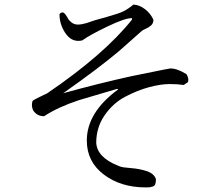

<svg xmlns="http://www.w3.org/2000/svg" viewBox="-20 -774 960 836"><path d="M252 -720Q258 -720 264.5 -711.5Q271 -703 276 -693.5Q281 -684 292.5 -675.5Q304 -667 319 -667Q334 -667 355 -673L394 -686L444 -700Q498 -715 518 -725Q538 -735 561 -754Q587 -753 611.5 -734Q636 -715 648 -688Q648 -673 638.5 -664Q629 -655 615 -649Q601 -643 597 -639L500 -553Q410 -477 255 -368Q410 -411 551 -442L694 -471Q719 -476 722 -476Q752 -476 792 -451Q800 -437 800 -426Q800 -421 798 -416L780 -404Q754 -408 719 -408Q680 -408 629.5 -394.5Q579 -381 525.5 -353Q472 -325 435.5 -272Q399 -219 399 -152Q403 -89 493 -53L503 -49Q512 -45 550.5 -42Q589 -39 620 -28.5Q651 -18 659 6Q659 20 656 28Q653 36 644 38.5Q635 41 631.5 41.5Q628 42 614 42Q506 42 432 -14Q358 -70 358 -162Q358 -285 495 -385L490 -387L324 -338Q233 -308 172 -268Q151 -268 138 -278.5Q125 -289 122 -299Q119 -309 119 -317.5Q119 -326 122 -335Q128 -340 155 -353Q182 -366 186 -368Q434 -537 555 -689V-695Q526 -696 449.5 -659.5Q373 -623 338 -598Q329 -596 321 -596Q286 -596 262.5 -633Q239 -670 239 -712Q245 -720 252 -720Z"/></svg>

Font: cwTeXMing
Style: Medium
Weight: 500
Version: Version 1.17